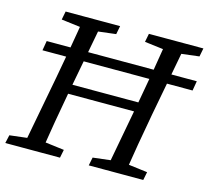

<svg xmlns="http://www.w3.org/2000/svg" viewBox="-100 -786 989 902"><g transform="rotate(15 395.0 -335.0)"><path d="M-2 0H264L272 -40L152 -55H134L7 -40L-2 0ZM82 0H172C188 -103 206 -207 225 -310L293 -670H204C188 -567 169 -463 150 -360L82 0ZM104 -629 225 -614H244L369 -629L377 -670H112L104 -629ZM404 0H669L677 -40L558 -55H539L412 -40L404 0ZM488 0H577C593 -103 611 -207 630 -310L698 -670H608C592 -567 574 -463 555 -360L488 0ZM509 -629 630 -614H650L774 -629L782 -670H517L509 -629ZM181 -300H593V-346H181V-300ZM54 -466H784L792 -513H62L54 -466Z"/></g></svg>

Font: Source Serif 4 Variable
Style: Italic
Weight: 400
Italic angle: -12°
Designer: Frank Grießhammer
Foundry: Adobe Systems Incorporated
Version: Version 4.004;hotconv 1.0.116;makeotfexe 2.5.65601